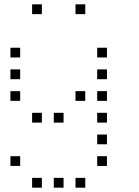

<svg xmlns="http://www.w3.org/2000/svg" viewBox="-20 -693 640 885"><path d="M129 -673Q128 -673 128 -673Q128 -673 128 -672V-629Q128 -628 128 -628Q128 -628 129 -628H172Q173 -628 173 -628Q173 -628 173 -629V-672Q173 -673 173 -673Q173 -673 172 -673ZM329 -673Q328 -673 328 -673Q328 -673 328 -672V-629Q328 -628 328 -628Q328 -628 329 -628H372Q373 -628 373 -628Q373 -628 373 -629V-672Q373 -673 373 -673Q373 -673 372 -673ZM29 -473Q28 -473 28 -473Q28 -473 28 -472V-429Q28 -428 28 -428Q28 -428 29 -428H72Q73 -428 73 -428Q73 -428 73 -429V-472Q73 -473 73 -473Q73 -473 72 -473ZM429 -473Q428 -473 428 -473Q428 -473 428 -472V-429Q428 -428 428 -428Q428 -428 429 -428H472Q473 -428 473 -428Q473 -428 473 -429V-472Q473 -473 473 -473Q473 -473 472 -473ZM29 -373Q28 -373 28 -373Q28 -373 28 -372V-329Q28 -328 28 -328Q28 -328 29 -328H72Q73 -328 73 -328Q73 -328 73 -329V-372Q73 -373 73 -373Q73 -373 72 -373ZM429 -373Q428 -373 428 -373Q428 -373 428 -372V-329Q428 -328 428 -328Q428 -328 429 -328H472Q473 -328 473 -328Q473 -328 473 -329V-372Q473 -373 473 -373Q473 -373 472 -373ZM29 -273Q28 -273 28 -273Q28 -273 28 -272V-229Q28 -228 28 -228Q28 -228 29 -228H72Q73 -228 73 -228Q73 -228 73 -229V-272Q73 -273 73 -273Q73 -273 72 -273ZM329 -273Q328 -273 328 -273Q328 -273 328 -272V-229Q328 -228 328 -228Q328 -228 329 -228H372Q373 -228 373 -228Q373 -228 373 -229V-272Q373 -273 373 -273Q373 -273 372 -273ZM429 -273Q428 -273 428 -273Q428 -273 428 -272V-229Q428 -228 428 -228Q428 -228 429 -228H472Q473 -228 473 -228Q473 -228 473 -229V-272Q473 -273 473 -273Q473 -273 472 -273ZM129 -173Q128 -173 128 -173Q128 -173 128 -172V-129Q128 -128 128 -128Q128 -128 129 -128H172Q173 -128 173 -128Q173 -128 173 -129V-172Q173 -173 173 -173Q173 -173 172 -173ZM229 -173Q228 -173 228 -173Q228 -173 228 -172V-129Q228 -128 228 -128Q228 -128 229 -128H272Q273 -128 273 -128Q273 -128 273 -129V-172Q273 -173 273 -173Q273 -173 272 -173ZM429 -173Q428 -173 428 -173Q428 -173 428 -172V-129Q428 -128 428 -128Q428 -128 429 -128H472Q473 -128 473 -128Q473 -128 473 -129V-172Q473 -173 473 -173Q473 -173 472 -173ZM429 -73Q428 -73 428 -73Q428 -73 428 -72V-29Q428 -28 428 -28Q428 -28 429 -28H472Q473 -28 473 -28Q473 -28 473 -29V-72Q473 -73 473 -73Q473 -73 472 -73ZM29 27Q28 27 28 27Q28 27 28 28V71Q28 72 28 72Q28 72 29 72H72Q73 72 73 72Q73 72 73 71V28Q73 27 73 27Q73 27 72 27ZM429 27Q428 27 428 27Q428 27 428 28V71Q428 72 428 72Q428 72 429 72H472Q473 72 473 72Q473 72 473 71V28Q473 27 473 27Q473 27 472 27ZM129 127Q128 127 128 127Q128 127 128 128V171Q128 172 128 172Q128 172 129 172H172Q173 172 173 172Q173 172 173 171V128Q173 127 173 127Q173 127 172 127ZM229 127Q228 127 228 127Q228 127 228 128V171Q228 172 228 172Q228 172 229 172H272Q273 172 273 172Q273 172 273 171V128Q273 127 273 127Q273 127 272 127ZM329 127Q328 127 328 127Q328 127 328 128V171Q328 172 328 172Q328 172 329 172H372Q373 172 373 172Q373 172 373 171V128Q373 127 373 127Q373 127 372 127Z"/></svg>

Font: Doto Light
Style: Regular
Weight: 300
Monospace: yes
Version: Version 1.000